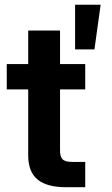

<svg xmlns="http://www.w3.org/2000/svg" viewBox="-20 -784 470 804"><path d="M336.9 -515.6V-409.7H8.3V-515.6ZM98.1 -656.2H231.4V-153.8Q231.4 -127 242.4 -116.5Q253.4 -106 282.7 -106Q294.9 -106 311.3 -106Q327.6 -106 336.9 -106V0Q324.2 0 302 0Q279.8 0 257.8 0Q175.8 0 137 -32.5Q98.1 -64.9 98.1 -133.3ZM294.4 -577.1V-764.2H401.4L375.5 -577.1Z"/></svg>

Font: Inter Cardless Display
Style: Bold
Weight: 700
Designer: Rasmus Andersson
Foundry: rsms
Version: Version 4.001;git-9221beed3